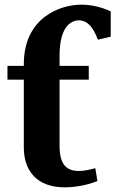

<svg xmlns="http://www.w3.org/2000/svg" viewBox="-20 -788 509 822"><path d="M235 -549V-506H360V-447H235V-164C235 -83 265 -56 318 -56C337 -56 364 -61 388 -68L397 -13C345 8 293 14 256 14C141 14 82 -54 82 -156V-447H12V-506H82V-513C82 -715 240 -768 328 -768C375 -768 419 -756 454 -739V-631L399 -618C377 -678 350 -701 318 -701C290 -701 235 -682 235 -549Z"/></svg>

Font: LT Superior Serif ExtraBold
Style: Regular
Weight: 800
Designer: Daniel Lyons
Foundry: LyonsType
Version: Version 2.120;FEAKit 1.0